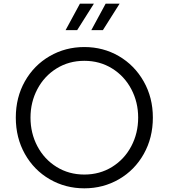

<svg xmlns="http://www.w3.org/2000/svg" viewBox="-20 -1013 918 1045"><path d="M66 -373Q66 -483 115.5 -570.5Q165 -658 250.5 -707.5Q336 -757 439 -757Q542 -757 627 -707.5Q712 -658 762 -570Q812 -482 812 -373Q812 -263 762.5 -175Q713 -87 627.5 -37.5Q542 12 439 12Q336 12 250.5 -37.5Q165 -87 115.5 -175Q66 -263 66 -373ZM439 -63Q523 -63 590 -104.5Q657 -146 694.5 -217Q732 -288 732 -373Q732 -457 694.5 -528Q657 -599 590 -640.5Q523 -682 439 -682Q355 -682 288 -640.5Q221 -599 183.5 -528Q146 -457 146 -373Q146 -288 183.5 -217Q221 -146 288 -104.5Q355 -63 439 -63ZM415 -993H491L400 -849H337ZM555 -993H631L540 -849H477Z"/></svg>

Font: Evergrow Sans 
Style: Regular
Weight: 400
Foundry: 10Web
Version: Version 1.000